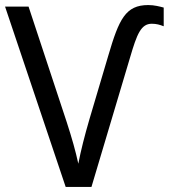

<svg xmlns="http://www.w3.org/2000/svg" viewBox="-20 -740 668 760"><path d="M581 -646C599 -646 613 -642 628 -636V-710C613 -714 591 -720 567 -720C477 -720 451 -664 409 -521L334 -268C315 -203 300 -144 290 -92C279 -143 265 -192 244 -257L93 -714H0L240 0H342L495 -513C522 -605 538 -646 581 -646Z"/></svg>

Font: Noto Sans Thai
Style: Regular
Weight: 400
Designer: Monotype Design Team
Foundry: Monotype Imaging Inc.
Version: Version 1.901